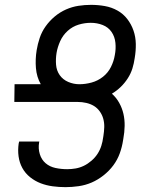

<svg xmlns="http://www.w3.org/2000/svg" viewBox="-20 -763 640 791"><path d="M250 8Q223 8 197 4.5Q171 1 147.5 -8Q124 -17 104 -33Q84 -49 72 -71Q60 -93 56.5 -119Q53 -145 57 -172L59 -180H142L141 -175Q137 -151 144 -128Q151 -105 168 -90.5Q185 -76 208.5 -71Q232 -66 257 -66Q274 -66 291.5 -69Q309 -72 325.5 -80Q342 -88 357 -101Q372 -114 382 -129.5Q392 -145 397.5 -162.5Q403 -180 405 -197L406 -203Q409 -222 409.5 -239.5Q410 -257 405.5 -273.5Q401 -290 391 -304Q381 -318 367 -326.5Q353 -335 335.5 -339Q318 -343 300 -343H39L40 -416H148Q131 -446 128 -482.5Q125 -519 131 -556Q135 -581 143.5 -606.5Q152 -632 168 -654.5Q184 -677 205.5 -695Q227 -713 252 -724Q277 -735 303 -739Q329 -743 355 -743Q384 -743 412 -738Q440 -733 464 -719.5Q488 -706 504.5 -684.5Q521 -663 530 -637Q539 -611 539.5 -582Q540 -553 535 -524Q532 -502 525.5 -481Q519 -460 506.5 -440.5Q494 -421 477.5 -405Q461 -389 441 -377Q459 -361 471 -339.5Q483 -318 488.5 -294Q494 -270 493.5 -244Q493 -218 488 -191L487 -185Q483 -158 473.5 -131.5Q464 -105 447 -82Q430 -59 406.5 -40.5Q383 -22 357.5 -11Q332 0 304 4Q276 8 250 8ZM307 -416Q332 -416 357.5 -423Q383 -430 404 -446.5Q425 -463 437 -487Q449 -511 453 -536Q458 -561 455.5 -586.5Q453 -612 439.5 -631.5Q426 -651 403 -660Q380 -669 354 -669Q329 -669 304 -661.5Q279 -654 259 -636Q239 -618 228 -593.5Q217 -569 213 -545Q209 -520 211 -496Q213 -472 226 -453.5Q239 -435 261 -425.5Q283 -416 307 -416Z"/></svg>

Font: Iosevka HT Extended
Style: Italic
Weight: 400
Width: 7
Italic angle: -9°
Monospace: yes
Designer: Belleve Invis
Foundry: Belleve Invis
Version: Version 32.3.0; ttfautohint (v1.8.4)